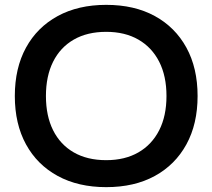

<svg xmlns="http://www.w3.org/2000/svg" viewBox="-20 -760 873 790"><path d="M417 10Q302 10 217.5 -36Q133 -82 87 -166Q41 -250 41 -365Q41 -480 87 -564Q133 -648 217.5 -694Q302 -740 417 -740Q533 -740 617 -694Q701 -648 747 -564Q793 -480 793 -365Q793 -250 747 -166Q701 -82 617 -36Q533 10 417 10ZM417 -101Q494 -101 549.5 -133Q605 -165 635 -224Q665 -283 665 -365Q665 -447 635 -506Q605 -565 549.5 -597Q494 -629 417 -629Q339 -629 283.5 -597Q228 -565 198.5 -506Q169 -447 169 -365Q169 -283 198.5 -224Q228 -165 283.5 -133Q339 -101 417 -101Z"/></svg>

Font: M PLUS 2 SemiBold
Style: Regular
Weight: 600
Designer: Coji Morishita
Foundry: UNDERFOREST DESIGN
Version: Version 1.001